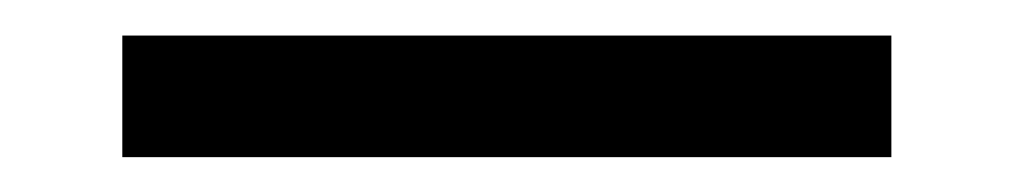

<svg xmlns="http://www.w3.org/2000/svg" viewBox="-20 -20 570 108"><path d="M481.4 0V68.4H48.8V0Z"/></svg>

Font: Estedad-FD Regular
Style: FD-Regular
Weight: 400
Designer: Amin Abedi
Version: Version 7.3